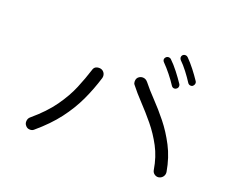

<svg xmlns="http://www.w3.org/2000/svg" viewBox="-106 -930 1212 999"><g transform="rotate(20 500.0 -430.5)"><path d="M855 -616Q851 -613 845 -613Q834 -613 828 -622Q812 -647 791 -674.5Q770 -702 750 -721Q745 -728 745 -734Q745 -742 750 -747Q756 -753 765 -753Q773 -753 779 -747Q801 -725 822 -698Q843 -671 861 -644Q864 -640 864 -634Q864 -624 855 -616ZM779 -573Q775 -570 769 -570Q759 -570 753 -579Q737 -604 715 -631.5Q693 -659 673 -679Q666 -686 666 -694Q666 -701 672 -707Q678 -713 687 -713Q695 -713 700 -708Q723 -686 745.5 -657Q768 -628 786 -601Q789 -597 789 -590Q789 -579 779 -573ZM851 -108Q838 -106 827 -114Q816 -122 814 -136Q803 -204 774 -258.5Q745 -313 707.5 -358.5Q670 -404 633 -443Q596 -482 568 -518Q563 -524 563 -535Q563 -554 578 -563Q586 -568 596 -568Q613 -568 625 -553Q652 -519 689.5 -480Q727 -441 765.5 -393Q804 -345 835.5 -284.5Q867 -224 880 -148Q882 -134 874 -122.5Q866 -111 851 -108ZM157 -119Q149 -112 137 -112Q120 -112 111 -125Q104 -133 104 -145Q104 -163 117 -173Q187 -232 229 -291Q271 -350 294.5 -406.5Q318 -463 334 -514Q340 -537 366 -537Q381 -537 390.5 -527Q400 -517 400 -503Q400 -497 399 -494Q378 -425 348.5 -362Q319 -299 273.5 -239Q228 -179 157 -119Z"/></g></svg>

Font: Kiwi Maru Light
Style: Regular
Weight: 300
Designer: Hiroki-Chan
Version: Version 1.100